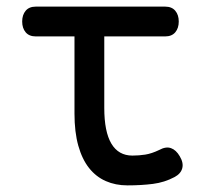

<svg xmlns="http://www.w3.org/2000/svg" viewBox="-20 -550 640 580"><path d="M479 -530Q499 -530 509.5 -517.5Q520 -505 520 -485Q520 -465 509.5 -452.5Q499 -440 479 -440H295V-224Q295 -152 316.5 -116Q338 -80 380 -80Q400 -80 419 -83Q438 -86 461 -97Q481 -108 496.5 -102.5Q512 -97 523 -78Q535 -58 530.5 -41.5Q526 -25 507 -15Q477 1 442 5.5Q407 10 365 10Q329 10 299.5 -3Q270 -16 249 -42.5Q228 -69 216.5 -110Q205 -151 205 -207V-440H88Q68 -440 57.5 -452.5Q47 -465 47 -485Q47 -505 57.5 -517.5Q68 -530 88 -530Z"/></svg>

Font: Maple Mono Normal
Style: Regular
Weight: 400
Monospace: yes
Designer: subframe7536
Version: Version 7.000